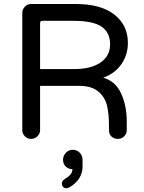

<svg xmlns="http://www.w3.org/2000/svg" viewBox="-20 -703 735 980"><path d="M627 -84V-39.1Q627 -20.5 613.8 -7.3Q600.6 5.9 582 5.9Q561.5 5.9 548.8 -6.3Q536.1 -18.6 536.1 -39.1V-68.4Q536.1 -117.2 527.3 -159.2Q517.6 -205.1 482.9 -234.9Q448.2 -264.6 385.7 -264.6H184.6V-39.1Q184.6 -20.5 170.9 -7.3Q157.2 5.9 138.7 5.9Q120.1 5.9 106.9 -7.3Q93.8 -20.5 93.8 -39.1V-636.7Q93.8 -655.3 106.9 -668.9Q120.1 -682.6 138.7 -682.6H366.2Q495.1 -682.6 564 -628.4Q632.8 -574.2 632.8 -483.4Q632.8 -423.8 600.1 -376Q567.4 -328.1 506.8 -306.6Q570.3 -288.1 598.6 -225.1Q627 -162.1 627 -84ZM542 -476.6Q542 -537.1 498.5 -566.9Q455.1 -596.7 355.5 -596.7H196.3Q184.6 -596.7 184.6 -585V-350.6H360.4Q445.3 -350.6 493.7 -384.3Q542 -418 542 -476.6ZM401.4 114.3V146.5Q401.4 212.9 335 252.9Q325.2 257.8 318.4 257.8Q308.6 257.8 302.2 251Q295.9 244.1 295.9 234.4Q295.9 221.7 307.6 212.9Q330.1 199.2 339.8 187.5Q349.6 175.8 349.6 160.2Q329.1 160.2 315.4 147Q301.8 133.8 301.8 112.3Q301.8 91.8 316.4 76.7Q331.1 61.5 351.6 61.5Q373 61.5 387.2 76.7Q401.4 91.8 401.4 114.3Z"/></svg>

Font: jf-openhuninn-1.1
Style: Regular
Weight: 400
Designer: [Kosugi Maru]
      Designed by Motoya company      

      [Varela Round]
      Joe Prince(Latin component); Avraham Co
Foundry: justfont CO.,LTD.
Version: 1.1